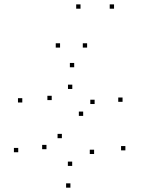

<svg xmlns="http://www.w3.org/2000/svg" viewBox="-20 -848 660 890"><path d="M83.3 -372.9V-392.9H63.3V-372.9ZM266.8 -207.4V-227.4H246.8V-207.4ZM416.2 -134.1V-154.1H396.2V-134.1ZM314.6 -78.9V-98.9H294.6V-78.9ZM195.4 -156.4V-176.4H175.4V-156.4ZM64.5 -142.3V-162.3H44.5V-142.3ZM306.4 21.9V1.9H286.4V21.9ZM561.2 -151V-171H541.2V-151ZM365.5 -310.8V-330.8H345.5V-310.8ZM219.7 -384V-404H199.7V-384ZM315.1 -435.6V-455.6H295.1V-435.6ZM418.6 -365.8V-385.8H398.6V-365.8ZM548.1 -376V-396H528.1V-376ZM323.9 -536.2V-556.2H303.9V-536.2ZM353.2 -807.7V-827.7H333.2V-807.7ZM508.6 -807.7V-827.7H488.6V-807.7ZM383.8 -627.4V-647.4H363.8V-627.4ZM258.4 -627.4V-647.4H238.4V-627.4Z"/></svg>

Font: Monaspace Neon Dots Var
Style: Regular
Weight: 400
Designer: Riley Cran and the Lettermatic Team
Version: Version 1.100 (Monaspace Neon Dots)